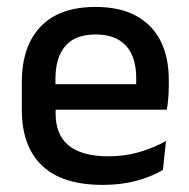

<svg xmlns="http://www.w3.org/2000/svg" viewBox="-20 -522 546 554"><path d="M276.5 11.5Q159.5 11.5 101.2 -44.2Q43 -100 43 -205V-285Q43 -388.5 97.2 -445.2Q151.5 -502 255.5 -502Q326 -502 373 -476.2Q420 -450.5 443.5 -403.5Q467 -356.5 467 -292V-273.5Q467 -256.5 465.5 -239Q464 -221.5 461.5 -205.5H371.5Q372.5 -231.5 372.8 -254.5Q373 -277.5 373 -296.5Q373 -337 360 -365Q347 -393 321 -407.8Q295 -422.5 255.5 -422.5Q197 -422.5 168.5 -389.2Q140 -356 140 -294.5V-248.5L140.5 -237V-193.5Q140.5 -166 148.8 -143.5Q157 -121 175.2 -104.8Q193.5 -88.5 222.5 -79.8Q251.5 -71 293 -71Q340 -71 381.2 -83Q422.5 -95 459 -115L450 -31.5Q417 -12 373.2 -0.2Q329.5 11.5 276.5 11.5ZM441.5 -205.5H95V-279H441.5Z"/></svg>

Font: Anek Devanagari Medium
Style: Regular
Weight: 500
Designer: Kailash Malviya (Devanagari) & Yesha Goshar (Latin)
Foundry: Ek Type
Version: Version 1.003